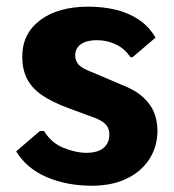

<svg xmlns="http://www.w3.org/2000/svg" viewBox="-20 -559 534 588"><path d="M261.2 9.8Q184.6 9.8 123.2 -16.5Q61.9 -42.7 29.5 -95.4L102.2 -157.9H114.9Q136.4 -121.9 174.1 -106.4Q211.8 -91 244.5 -91Q279.2 -91 297.1 -106Q314.9 -120.9 314.9 -147.6Q314.9 -158.5 310.5 -168Q306.1 -177.5 294.3 -185.9Q282.5 -194.2 260.4 -201.7L191.5 -227.2Q138.7 -246.4 107.3 -268.5Q76 -290.6 62.1 -319.1Q48.1 -347.7 48.1 -385.1Q48.1 -456 103 -497.3Q157.9 -538.6 251 -538.6Q295.1 -538.6 334.4 -529.2Q373.6 -519.7 405 -498.9Q436.3 -478 456.3 -443.8L386 -383.8H379.4Q362.5 -409.7 335.1 -422.8Q307.7 -435.9 277.5 -435.9Q255.7 -435.9 240.6 -430.3Q225.6 -424.6 217.9 -414.1Q210.3 -403.6 210.3 -388.7Q210.3 -373.5 220.4 -361.5Q230.6 -349.5 265.4 -336.5L350.1 -300.4Q393.7 -283.7 418.1 -261.4Q442.5 -239.2 452.3 -213.2Q462.2 -187.2 462.2 -158.9Q462.2 -110.4 437.8 -72.3Q413.5 -34.2 368.5 -12.2Q323.5 9.8 261.2 9.8Z"/></svg>

Font: Comme
Style: Regular
Weight: 400
Designer: Vernon Adams
Foundry: Vernon Adams
Version: Version 1.000;gftools[0.9.27]